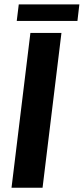

<svg xmlns="http://www.w3.org/2000/svg" viewBox="-20 -880 392 900"><path d="M34 0ZM179.5 0H34L122.5 -725.5H268ZM68 -859.5H352L343 -782H58.5Z"/></svg>

Font: Lato Heavy
Style: Italic
Weight: 800
Italic angle: -7°
Designer: Lukasz Dziedzic
Foundry: tyPoland Lukasz Dziedzic
Version: Version 2.007; 2014-02-27